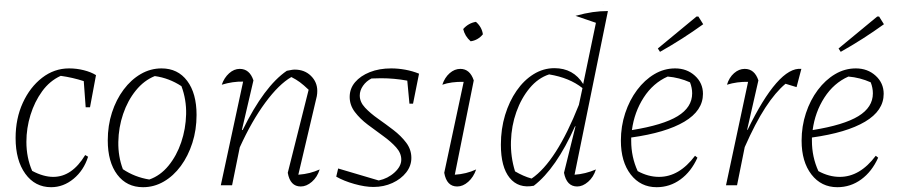

<svg xmlns="http://www.w3.org/2000/svg" viewBox="-20 -772 3740 800"><path d="M193 8Q126 8 85.5 -48Q45 -104 45 -197Q45 -278 75 -343.5Q105 -409 155.5 -448Q206 -487 268 -487Q299 -487 329 -479.5Q359 -472 380 -459L355 -325H337L329 -434Q283 -449 233 -456Q187 -435 155.5 -391.5Q124 -348 107 -293Q90 -238 90 -181Q90 -115 114 -60Q161 -35 202 -35Q280 -35 335 -126L347 -119Q329 -62 286.5 -27Q244 8 193 8Z M576 8Q508 8 468.5 -44.5Q429 -97 429 -187Q429 -249 446.5 -303Q464 -357 495 -398.5Q526 -440 566.5 -463.5Q607 -487 653 -487Q721 -487 760 -435Q799 -383 799 -293Q799 -231 781.5 -176.5Q764 -122 733.5 -80.5Q703 -39 662.5 -15.5Q622 8 576 8ZM602 -24Q648 -40 682 -81.5Q716 -123 735 -179Q754 -235 755.5 -296Q757 -357 736 -413Q684 -447 625 -455Q580 -437 546 -395Q512 -353 493 -297Q474 -241 473 -180.5Q472 -120 492 -67Q541 -34 602 -24Z M900 0 993 -432Q950 -433 904 -419Q914 -448 934.5 -466.5Q955 -485 979 -485Q1020 -485 1036 -437L988 -231L991 -230Q1081 -413 1175 -477Q1186 -479 1193.5 -480.5Q1201 -482 1208 -482Q1249 -482 1275.5 -456Q1302 -430 1302 -393Q1302 -387 1301.5 -382Q1301 -377 1300 -371L1223 -44Q1249 -46 1270.5 -51.5Q1292 -57 1312 -66Q1302 -34 1279.5 -14.5Q1257 5 1233 5Q1189 5 1179 -52L1266 -398Q1245 -418 1229.5 -429.5Q1214 -441 1194 -451Q1142 -421 1085.5 -344.5Q1029 -268 979 -158L947 0Z M1381 -36 1389 -70 1558 -20Q1596 -28 1624 -53.5Q1652 -79 1652 -107Q1652 -134 1630.5 -158Q1609 -182 1577 -205Q1545 -228 1512.5 -252.5Q1480 -277 1458.5 -305.5Q1437 -334 1437 -368Q1437 -403 1459.5 -429.5Q1482 -456 1521 -471.5Q1560 -487 1610 -487Q1639 -487 1669 -481.5Q1699 -476 1726 -465L1701 -340H1686L1677 -436Q1650 -441 1622.5 -443.5Q1595 -446 1568 -446Q1546 -446 1528 -445Q1506 -434 1492.5 -414.5Q1479 -395 1479 -374Q1479 -347 1501 -323.5Q1523 -300 1555 -277.5Q1587 -255 1619 -230.5Q1651 -206 1672.5 -177.5Q1694 -149 1694 -114Q1694 -81 1672.5 -53.5Q1651 -26 1615 -9.5Q1579 7 1536 7Q1501 7 1456.5 -5.5Q1412 -18 1381 -36Z M1964 -66Q1953 -34 1931 -14.5Q1909 5 1885 5Q1841 5 1831 -52L1912 -431Q1860 -432 1823 -419Q1833 -449 1853.5 -467Q1874 -485 1898 -485Q1938 -485 1954 -437L1875 -44Q1923 -47 1964 -66ZM1963 -681Q1988 -659 1992 -629Q1971 -604 1941 -600Q1917 -621 1910 -651Q1932 -676 1963 -681Z M2492 -752H2493V-751ZM2204 2Q2140 14 2103.5 -31Q2067 -76 2067 -169Q2067 -235 2084.5 -292.5Q2102 -350 2132.5 -394Q2163 -438 2203.5 -463Q2244 -488 2290 -488Q2369 -488 2410 -422L2463 -677L2378 -706Q2418 -717 2449.5 -721.5Q2481 -726 2513 -726L2374 -44Q2419 -47 2463 -66Q2453 -34 2430.5 -14.5Q2408 5 2385 5Q2341 5 2330 -52L2378 -246H2376Q2297 -69 2204 2ZM2126 -58Q2143 -48 2160 -40.5Q2177 -33 2195 -28Q2298 -98 2392 -335L2407 -405Q2353 -448 2268 -462Q2222 -447 2187 -405Q2152 -363 2131.5 -305.5Q2111 -248 2109 -183.5Q2107 -119 2126 -58Z M2716 8Q2649 8 2608 -45Q2567 -98 2567 -186Q2567 -246 2585 -300.5Q2603 -355 2634.5 -397Q2666 -439 2706.5 -463Q2747 -487 2793 -487Q2842 -487 2875.5 -456.5Q2909 -426 2909 -381Q2909 -311 2831.5 -265Q2754 -219 2610 -199Q2610 -192 2610 -185Q2610 -118 2637 -59Q2681 -35 2726 -35Q2810 -35 2876 -123L2886 -115Q2860 -57 2815.5 -24.5Q2771 8 2716 8ZM2864 -383Q2864 -406 2855 -429Q2810 -449 2762 -453Q2701 -426 2662 -365.5Q2623 -305 2613 -230Q2743 -251 2803.5 -288Q2864 -325 2864 -383ZM2730 -556 2721 -570 2882 -703H2890L2910 -671Q2867 -640 2822.5 -611.5Q2778 -583 2730 -556Z M3005 0 3097 -431Q3051 -432 3009 -419Q3018 -449 3038.5 -467Q3059 -485 3083 -485Q3124 -485 3140 -437L3093 -231H3095Q3158 -361 3214.5 -425.5Q3271 -490 3319 -485L3299 -409L3253 -423Q3211 -388 3169 -323.5Q3127 -259 3083 -159L3051 0Z M3469 8Q3402 8 3361 -45Q3320 -98 3320 -186Q3320 -246 3338 -300.5Q3356 -355 3387.5 -397Q3419 -439 3459.5 -463Q3500 -487 3546 -487Q3595 -487 3628.5 -456.5Q3662 -426 3662 -381Q3662 -311 3584.5 -265Q3507 -219 3363 -199Q3363 -192 3363 -185Q3363 -118 3390 -59Q3434 -35 3479 -35Q3563 -35 3629 -123L3639 -115Q3613 -57 3568.5 -24.5Q3524 8 3469 8ZM3617 -383Q3617 -406 3608 -429Q3563 -449 3515 -453Q3454 -426 3415 -365.5Q3376 -305 3366 -230Q3496 -251 3556.5 -288Q3617 -325 3617 -383ZM3483 -556 3474 -570 3635 -703H3643L3663 -671Q3620 -640 3575.5 -611.5Q3531 -583 3483 -556Z"/></svg>

Font: Piazzolla ExtraLight
Style: Italic
Weight: 200
Italic angle: -11.3°
Designer: Juan Pablo del Peral
Foundry: Huerta Tipografica
Version: Version 1.330